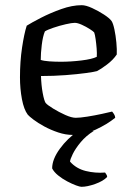

<svg xmlns="http://www.w3.org/2000/svg" viewBox="-20 -520 507 740"><path d="M260 0Q233 0 204.5 -9.5Q176 -19 151 -32.5Q126 -46 109 -59Q92 -72 87 -78Q72 -98 64.5 -138Q57 -178 57 -222Q57 -283 65 -336.5Q73 -390 83 -421Q102 -433 138 -451.5Q174 -470 216 -485Q258 -500 295 -500Q311 -500 335 -489Q359 -478 380.5 -464Q402 -450 410 -439Q416 -430 421 -406.5Q426 -383 428.5 -356Q431 -329 430 -310Q416 -289 392 -271Q368 -253 354 -246Q344 -243 311.5 -238.5Q279 -234 233.5 -230.5Q188 -227 138 -227Q139 -192 144.5 -162Q150 -132 156 -123Q163 -115 185 -101.5Q207 -88 231.5 -77Q256 -66 272 -66Q288 -66 316.5 -70.5Q345 -75 372.5 -81Q400 -87 412 -90Q415 -87 419.5 -80Q424 -73 424 -66Q393 -41 349 -20.5Q305 0 260 0ZM214 -282Q253 -282 294 -287Q335 -292 353 -301Q354 -314 352.5 -333Q351 -352 348.5 -369.5Q346 -387 343 -395Q340 -399 326 -408Q312 -417 295.5 -424.5Q279 -432 268 -432Q257 -432 233 -426.5Q209 -421 185.5 -413Q162 -405 153 -399Q145 -380 141 -347Q137 -314 137 -289Q149 -285 170.5 -283.5Q192 -282 214 -282ZM294 200Q288 200 273 194.5Q258 189 239 179Q220 169 204 156Q188 143 181 129Q181 94 210.5 53.5Q240 13 280 -14L341 -15Q312 3 291.5 27.5Q271 52 260.5 73.5Q250 95 250 103Q274 130 310.5 139Q347 148 385 145Q387 148 390 152.5Q393 157 393 162Q378 178 347 189Q316 200 294 200Z"/></svg>

Font: Texturina Light
Style: Regular
Weight: 300
Designer: Guillermo Torres Carreño
Foundry: Omnibus-Type
Version: Version 1.002; ttfautohint (v1.8.3)